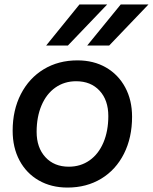

<svg xmlns="http://www.w3.org/2000/svg" viewBox="-20 -832 689 865"><path d="M37 -243Q37 -336 74 -408Q111 -480 177 -520Q243 -560 329 -560Q402 -560 457.5 -528Q513 -496 544 -438.5Q575 -381 575 -306Q575 -212 538.5 -139.5Q502 -67 436 -27Q370 13 284 13Q211 13 155 -19Q99 -51 68 -109Q37 -167 37 -243ZM290 -81Q343 -81 383.5 -109.5Q424 -138 446 -190Q468 -242 468 -309Q468 -381 428.5 -423.5Q389 -466 323 -466Q270 -466 229.5 -437.5Q189 -409 167 -357Q145 -305 145 -238Q145 -167 184.5 -124Q224 -81 290 -81ZM524 -812H649L472 -627H373ZM338 -812H463L286 -627H188Z"/></svg>

Font: Application Medium
Style: Italic
Weight: 500
Italic angle: -12°
Designer: Wei Huang
Foundry: Wei Huang
Version: Version 0.012